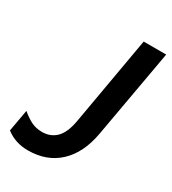

<svg xmlns="http://www.w3.org/2000/svg" viewBox="-217 -797 807 901"><g transform="rotate(30 186.5 -346.0)"><path d="M77 11Q179 11 244.5 -50.5Q310 -112 330 -225L415 -703H293L209 -223Q197 -156 167 -126.5Q137 -97 91 -97Q59 -97 33.5 -109.5Q8 -122 -21 -146L-42 -28Q9 11 77 11Z"/></g></svg>

Font: Geom Medium
Style: Italic
Weight: 500
Italic angle: -10°
Version: Version 1.102